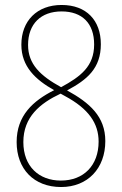

<svg xmlns="http://www.w3.org/2000/svg" viewBox="-20 -809 491 773"><path d="M226 -56C333 -56 404 -131 404 -241C404 -340 341 -395 250 -445C331 -488 386 -534 386 -631C386 -727 328 -789 228 -789C129 -789 66 -725 66 -629C66 -541 123 -488 198 -446C113 -403 47 -344 47 -237C47 -129 116 -56 226 -56ZM226 -458C142 -504 93 -551 93 -628C93 -713 145 -763 228 -763C311 -763 359 -715 359 -630C359 -542 305 -501 226 -458ZM225 -82C137 -82 74 -139 74 -237C74 -338 141 -393 224 -432L242 -422C337 -371 377 -312 377 -239C377 -143 317 -82 225 -82Z"/></svg>

Font: Noto Sans Malayalam UI Condensed Thin
Style: Regular
Weight: 100
Width: 3
Designer: Jelle Bosma - Monotype Design Team
Foundry: Monotype Imaging Inc.
Version: Version 2.104